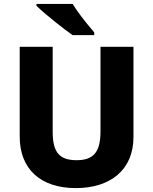

<svg xmlns="http://www.w3.org/2000/svg" viewBox="-20 -954 785 984"><path d="M352 -774H463V-788C408 -852 373 -900 352 -934H167V-924C212 -880 314 -800 352 -774ZM369 10C544 10 664 -82 664 -252V-714H495V-280C495 -177 461 -133 373 -133C282 -133 250 -176 250 -279V-714H81V-254C81 -89 186 10 369 10Z"/></svg>

Font: Kathrein 85 Heavy
Style: Regular
Weight: 900
Designer: Lazydogs Typefoundry, based on Open Sans by Ascender Corporation
Foundry: Lazydogs Typefoundry
Version: Version 1.003;PS 001.003;hotconv 1.0.88;makeotf.lib2.5.64775